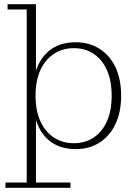

<svg xmlns="http://www.w3.org/2000/svg" viewBox="-20 -702 651 913"><path d="M340 7Q273 7 227 -24Q181 -55 158 -112Q135 -169 135 -247L134 -248Q134 -326 157.5 -383Q181 -440 227 -470.5Q273 -501 340 -501Q404 -501 452.5 -470.5Q501 -440 528.5 -383.5Q556 -327 556 -247Q556 -168 528.5 -111Q501 -54 452.5 -23.5Q404 7 340 7ZM331 -21Q385 -21 425.5 -48Q466 -75 488.5 -125.5Q511 -176 511 -247Q511 -318 488.5 -368.5Q466 -419 425.5 -446Q385 -473 331 -473Q278 -473 236.5 -446Q195 -419 172 -368.5Q149 -318 149 -247Q149 -176 172 -125.5Q195 -75 236.5 -48Q278 -21 331 -21ZM6 191V166H107V-657H16V-682H151V-341L141 -248L151 -148V166H315V191Z"/></svg>

Font: Montagu Slab 144pt ExtraLight
Style: Regular
Weight: 250
Version: Version 1.000